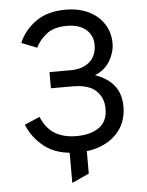

<svg xmlns="http://www.w3.org/2000/svg" viewBox="-59 -759 743 970"><g transform="rotate(-5 313.0 -274.5)"><path d="M268 163V-64H355V123ZM310 12Q206 12 144 -35Q82 -82 55 -151L132 -184Q157 -124 201.2 -97.5Q245.5 -71 310 -71Q381.5 -71 424.8 -101.2Q468 -131.5 468 -196Q468 -251.5 431 -287.2Q394 -323 312 -323H202V-405H307Q371 -405 406 -436.5Q441 -468 441 -522Q441 -571 406 -600.5Q371 -630 310 -630Q242.5 -630 205 -599.5Q167.5 -569 151 -533L73 -564Q98 -625.5 157.5 -668.8Q217 -712 310 -712Q376.5 -712 426.5 -687.8Q476.5 -663.5 504.2 -620.5Q532 -577.5 532 -522Q532 -478 507.2 -434.8Q482.5 -391.5 430 -369Q493 -347.5 526 -305.5Q559 -263.5 559 -199Q559 -134.5 527.5 -87.2Q496 -40 439.8 -14Q383.5 12 310 12Z"/></g></svg>

Font: Undotted
Style: Regular
Weight: 400
Designer: Delve Withrington, Dave Bailey, Thomas Jockin
Foundry: Delve Fonts LLC
Version: Version 4.000